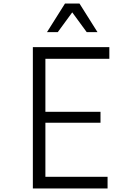

<svg xmlns="http://www.w3.org/2000/svg" viewBox="-20 -1067 740 1087"><path d="M166 0V-800H599V-734H237V-434H549V-372H237V-66H589V0ZM246 -885 348 -1047H430L532 -885H471L389 -997L307 -885Z"/></svg>

Font: Martian Mono ExtraLight
Style: Regular
Weight: 200
Monospace: yes
Designer: Roman Shamin
Foundry: Evil Martians
Version: Version 1.000; ttfautohint (v1.8.4.7-5d5b)